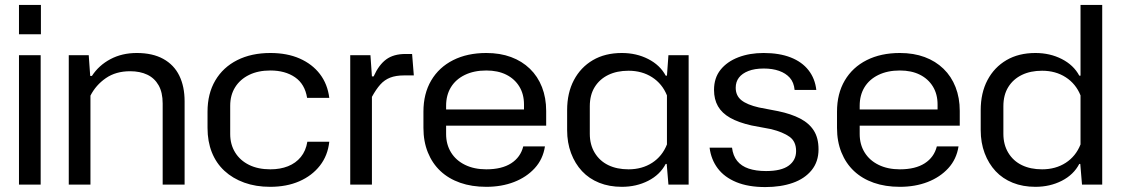

<svg xmlns="http://www.w3.org/2000/svg" viewBox="-20 -749 4549 779"><path d="M57 0V-525H145V0ZM57 -610V-729H146V-610Z M259 0V-525H340L346 -441H353Q381 -484 428 -509Q475 -534 535 -534Q599 -534 642.5 -510Q686 -486 707.5 -442Q729 -398 729 -338V0H640V-329Q640 -374 623.5 -403Q607 -432 577.5 -446Q548 -460 508 -460Q450 -460 409.5 -432Q369 -404 347 -361V0Z M1076 9Q1018 9 971 -8Q924 -25 890.5 -56Q857 -87 839.5 -131Q822 -175 822 -230V-296Q822 -369 853.5 -422.5Q885 -476 942.5 -505Q1000 -534 1077 -534Q1145 -534 1196 -511.5Q1247 -489 1278 -448.5Q1309 -408 1316 -352H1226Q1217 -408 1177 -435.5Q1137 -463 1077 -463Q1027 -463 990.5 -445Q954 -427 934 -395Q914 -363 914 -320V-205Q914 -163 934 -130.5Q954 -98 990.5 -80Q1027 -62 1077 -62Q1117 -62 1148.5 -74.5Q1180 -87 1200.5 -112Q1221 -137 1227 -174H1316Q1310 -118 1278 -77Q1246 -36 1194.5 -13.5Q1143 9 1076 9Z M1401 0V-525H1483L1489 -439H1496Q1517 -486 1547 -508Q1577 -530 1625 -530H1652L1659 -443H1619Q1586 -443 1563 -434Q1540 -425 1523 -406Q1506 -387 1489 -356V0Z M1953 9Q1894 9 1847 -7.5Q1800 -24 1767 -55Q1734 -86 1716 -130.5Q1698 -175 1698 -230V-296Q1698 -369 1729.5 -422.5Q1761 -476 1818.5 -505Q1876 -534 1953 -534Q2009 -534 2053.5 -517.5Q2098 -501 2130 -470Q2162 -439 2179 -395.5Q2196 -352 2196 -299V-239H1776V-305H2119L2106 -287V-325Q2106 -367 2087 -398Q2068 -429 2034 -446Q2000 -463 1953 -463Q1903 -463 1866 -445Q1829 -427 1809.5 -395Q1790 -363 1790 -320V-205Q1790 -163 1810 -130.5Q1830 -98 1867 -80Q1904 -62 1953 -62Q2016 -62 2054 -86.5Q2092 -111 2103 -155H2191Q2183 -103 2149.5 -66.5Q2116 -30 2065.5 -10.5Q2015 9 1953 9Z M2503 9Q2452 9 2411 -7.5Q2370 -24 2341.5 -54.5Q2313 -85 2297 -127.5Q2281 -170 2281 -221V-302Q2281 -372 2308.5 -424Q2336 -476 2385.5 -505Q2435 -534 2503 -534Q2562 -534 2610 -509.5Q2658 -485 2681 -442H2686L2692 -525H2774V0H2692L2685 -84H2681Q2658 -40 2610 -15.5Q2562 9 2503 9ZM2530 -62Q2585 -62 2626 -88.5Q2667 -115 2686 -163V-362Q2667 -409 2626 -435.5Q2585 -462 2530 -462Q2483 -462 2448 -445Q2413 -428 2393 -396Q2373 -364 2373 -318V-206Q2373 -162 2393 -129Q2413 -96 2448 -79Q2483 -62 2530 -62Z M3085 10Q3016 10 2967.5 -10Q2919 -30 2892 -66Q2865 -102 2859 -150H2950Q2954 -117 2971 -96Q2988 -75 3017.5 -65Q3047 -55 3088 -55Q3150 -55 3180 -77Q3210 -99 3210 -136Q3210 -175 3183.5 -194Q3157 -213 3109 -225L3029 -240Q2976 -252 2942.5 -271Q2909 -290 2893 -318Q2877 -346 2877 -384Q2877 -433 2903.5 -466Q2930 -499 2975.5 -516.5Q3021 -534 3078 -534Q3142 -534 3188 -516Q3234 -498 3260.5 -464Q3287 -430 3292 -384H3204Q3201 -415 3184.5 -433.5Q3168 -452 3141 -461.5Q3114 -471 3079 -471Q3042 -471 3016.5 -461Q2991 -451 2978 -434Q2965 -417 2965 -393Q2965 -361 2988 -342.5Q3011 -324 3059 -313L3137 -298Q3190 -287 3226.5 -268Q3263 -249 3282 -219Q3301 -189 3301 -143Q3301 -93 3273 -58.5Q3245 -24 3196.5 -7Q3148 10 3085 10Z M3631 9Q3572 9 3525 -7.5Q3478 -24 3445 -55Q3412 -86 3394 -130.5Q3376 -175 3376 -230V-296Q3376 -369 3407.5 -422.5Q3439 -476 3496.5 -505Q3554 -534 3631 -534Q3687 -534 3731.5 -517.5Q3776 -501 3808 -470Q3840 -439 3857 -395.5Q3874 -352 3874 -299V-239H3454V-305H3797L3784 -287V-325Q3784 -367 3765 -398Q3746 -429 3712 -446Q3678 -463 3631 -463Q3581 -463 3544 -445Q3507 -427 3487.5 -395Q3468 -363 3468 -320V-205Q3468 -163 3488 -130.5Q3508 -98 3545 -80Q3582 -62 3631 -62Q3694 -62 3732 -86.5Q3770 -111 3781 -155H3869Q3861 -103 3827.5 -66.5Q3794 -30 3743.5 -10.5Q3693 9 3631 9Z M4181 9Q4130 9 4089 -7.5Q4048 -24 4019.5 -54.5Q3991 -85 3975 -127.5Q3959 -170 3959 -221V-302Q3959 -372 3986.5 -424Q4014 -476 4063.5 -505Q4113 -534 4181 -534Q4240 -534 4288 -509.5Q4336 -485 4359 -442H4364V-729H4452V0H4370L4363 -84H4359Q4336 -40 4288 -15.5Q4240 9 4181 9ZM4208 -62Q4263 -62 4304 -88.5Q4345 -115 4364 -163V-362Q4345 -409 4304 -435.5Q4263 -462 4208 -462Q4161 -462 4126 -445Q4091 -428 4071 -396Q4051 -364 4051 -318V-206Q4051 -162 4071 -129Q4091 -96 4126 -79Q4161 -62 4208 -62Z"/></svg>

Font: Hubot Sans
Style: Regular
Weight: 400
Designer: Deni Anggara
Foundry: GitHub, Inc., Subsidiary of Microsoft Corporation
Version: Version 2.000